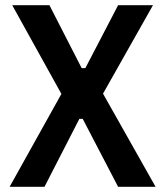

<svg xmlns="http://www.w3.org/2000/svg" viewBox="-20 -718 635 738"><path d="M578 0H434L298 -261H285L151 0H17L216 -357L27 -698H170L294 -456H308L434 -698H568L376 -358Z"/></svg>

Font: IBM Plex Sans Condensed SemiBold
Style: Regular
Weight: 600
Width: 3
Designer: Mike Abbink, Paul van der Laan, Pieter van Rosmalen
Foundry: Bold Monday
Version: Version 1.3